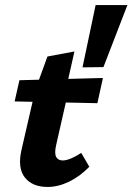

<svg xmlns="http://www.w3.org/2000/svg" viewBox="-20 -731 525 761"><path d="M169 10Q108 10 78.5 -27.5Q49 -65 65 -136L120 -375L168 -507L275 -527L242 -380L250 -365L203 -158Q195 -124 202.5 -109.5Q210 -95 229 -95Q242 -95 261.5 -103Q281 -111 302 -125L334 -70Q296 -31 253 -10.5Q210 10 169 10ZM38 -329 57 -413 388 -422 366 -322ZM390 -465 307 -464 359 -711H485Z"/></svg>

Font: Ysabeau Office ExtraBold
Style: Italic
Weight: 800
Italic angle: -12°
Designer: Christian Thalmann (Catharsis Fonts)
Version: Version 2.001;gftools[0.9.30]; featfreeze: tnum,lnum,ss02